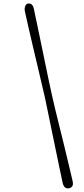

<svg xmlns="http://www.w3.org/2000/svg" viewBox="-20 -839 476 1084"><path d="M233 -290.7Q240.7 -255.9 250.7 -206.4Q260.7 -156.8 272.3 -100.9Q284 -44.9 295.4 10.5Q306.7 66 317 114.6Q327.2 163.1 334.4 196.4Q343.8 230.3 371.4 223.6Q398.6 216.4 389.5 181.5Q380.7 143.7 368.8 93.5Q357 43.3 343.6 -11.8Q330.1 -66.9 316.6 -121Q303.1 -175 291.7 -222.2Q280.3 -269.3 273.1 -302.6Q265.5 -335.8 255.7 -383.1Q245.8 -430.4 234.5 -485.1Q223.2 -539.8 211.7 -595.5Q200.1 -651.2 189.6 -701.5Q179.1 -751.9 170.9 -790.2Q162.6 -824.5 135.7 -818.3Q126.4 -816 121.8 -802.4Q117.2 -788.9 120.6 -774.6Q127.7 -741.3 138.7 -693.5Q149.7 -645.6 162.6 -590.5Q175.6 -535.5 188.7 -479.9Q201.7 -424.4 213.3 -375.2Q225 -326 233 -290.7Z"/></svg>

Font: Fraunces 9pt S100 Light
Style: Italic
Weight: 300
Italic angle: -16°
Version: Version 1.000; ttfautohint (v1.8.3)